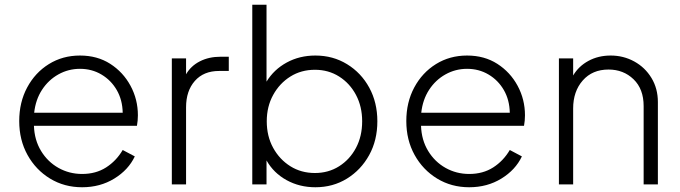

<svg xmlns="http://www.w3.org/2000/svg" viewBox="-20 -777 2864 809"><path d="M326 12Q251 12 191 -24.5Q131 -61 96 -124Q61 -187 61 -267Q61 -346 94.5 -408.5Q128 -471 186 -507Q244 -543 317 -543Q390 -543 444.5 -508Q499 -473 530 -415.5Q561 -358 561 -291Q561 -269 557 -247H123Q125 -187 153 -141Q181 -95 226.5 -69.5Q272 -44 326 -44Q384 -44 427 -71.5Q470 -99 497 -145L548 -118Q521 -61 461.5 -24.5Q402 12 326 12ZM317 -487Q268 -487 226 -463.5Q184 -440 157 -398.5Q130 -357 124 -302H497Q496 -356 472 -397.5Q448 -439 407.5 -463Q367 -487 317 -487Z M704 0V-531H764V-464Q784 -499 822 -518.5Q860 -538 910 -538H944V-478H903Q838 -478 801 -436Q764 -394 764 -325V0Z M1309 12Q1242 12 1187.5 -18Q1133 -48 1103 -101V0H1043V-757H1103V-433Q1134 -484 1188 -513.5Q1242 -543 1309 -543Q1383 -543 1442.5 -506.5Q1502 -470 1536 -407.5Q1570 -345 1570 -266Q1570 -186 1535.5 -123.5Q1501 -61 1442 -24.5Q1383 12 1309 12ZM1307 -48Q1364 -48 1409 -76.5Q1454 -105 1480 -154Q1506 -203 1506 -266Q1506 -328 1480 -377Q1454 -426 1409 -454.5Q1364 -483 1307 -483Q1249 -483 1203.5 -454.5Q1158 -426 1131 -377Q1104 -328 1104 -266Q1104 -203 1131 -154Q1158 -105 1203.5 -76.5Q1249 -48 1307 -48Z M1957 12Q1882 12 1822 -24.5Q1762 -61 1727 -124Q1692 -187 1692 -267Q1692 -346 1725.5 -408.5Q1759 -471 1817 -507Q1875 -543 1948 -543Q2021 -543 2075.5 -508Q2130 -473 2161 -415.5Q2192 -358 2192 -291Q2192 -269 2188 -247H1754Q1756 -187 1784 -141Q1812 -95 1857.5 -69.5Q1903 -44 1957 -44Q2015 -44 2058 -71.5Q2101 -99 2128 -145L2179 -118Q2152 -61 2092.5 -24.5Q2033 12 1957 12ZM1948 -487Q1899 -487 1857 -463.5Q1815 -440 1788 -398.5Q1761 -357 1755 -302H2128Q2127 -356 2103 -397.5Q2079 -439 2038.5 -463Q1998 -487 1948 -487Z M2335 0V-531H2395V-459Q2418 -498 2459.5 -520.5Q2501 -543 2553 -543Q2607 -543 2652.5 -518Q2698 -493 2725 -448.5Q2752 -404 2752 -347V0H2692V-330Q2692 -402 2649.5 -443Q2607 -484 2544 -484Q2476 -484 2435.5 -438Q2395 -392 2395 -320V0Z"/></svg>

Font: Plus Jakarta Sans Light
Style: Regular
Weight: 300
Designer: Gumpita Rahayu
Foundry: Tokotype
Version: Version 2.006; ttfautohint (v1.8.4.7-5d5b)